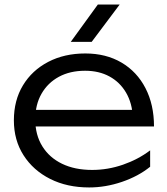

<svg xmlns="http://www.w3.org/2000/svg" viewBox="-20 -811 736 844"><path d="M372 13Q275 13 200.5 -24.5Q126 -62 83.5 -128.5Q41 -195 41 -282Q41 -370 81 -436Q121 -502 192 -539Q263 -576 355 -576Q446 -576 514 -536Q582 -496 619.5 -423.5Q657 -351 657 -255H111V-328H618L564 -295Q561 -358 534 -404Q507 -450 461 -475Q415 -500 354 -500Q288 -500 239 -473.5Q190 -447 162.5 -399Q135 -351 135 -286Q135 -218 166 -168Q197 -118 253 -91Q309 -64 385 -64Q454 -64 520.5 -87Q587 -110 640 -150V-78Q588 -36 516 -11.5Q444 13 372 13ZM410 -791H506L383 -627H291Z"/></svg>

Font: Unbounded Light
Style: Regular
Weight: 300
Designer: Luke Prowse, Jean-Baptiste Morizot, Fátima Lázaro, Florian Runge
Foundry: NaN
Version: Version 1.700